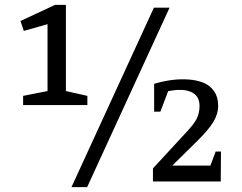

<svg xmlns="http://www.w3.org/2000/svg" viewBox="-20 -752 1000 795"><path d="M895 -124.5 894 -0.5H613.3V-54.7L746.1 -198.7Q782.7 -236.8 794.4 -260.3Q806.2 -283.7 806.2 -313.5Q806.2 -355.5 771.5 -371.1Q736.8 -386.7 676.3 -374.5L644 -289.6H618.2V-404.8Q653.3 -415.5 689 -420.4Q724.6 -425.3 760 -422.9Q795.4 -420.4 822.5 -409.4Q849.6 -398.4 866.5 -374.3Q883.3 -350.1 883.3 -314.5Q883.3 -279.8 863 -246.3Q842.8 -212.9 790 -161.6L693.4 -66.4H851.1L873 -124.5ZM341.8 -316.9H75.7V-355L176.8 -375V-651.9L78.6 -624L64.9 -665L208 -731.9H252.9V-375L341.8 -355ZM340.8 22.9H275.9L617.2 -720.2H682.1Z"/></svg>

Font: Amethysta
Style: Regular
Weight: 400
Designer: Konstantin Vinogradov, Alexei Vanyashin
Foundry: Cyreal (www.cyreal.org)
Version: Version 1.003